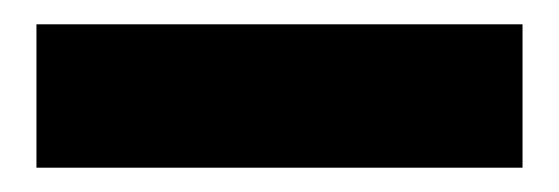

<svg xmlns="http://www.w3.org/2000/svg" viewBox="-20 -766 460 158"><path d="M410 -746V-628H10V-746Z"/></svg>

Font: MSTAGE
Style: Bold
Weight: 700
Designer: Ninad Kale (Devanagari), Jonny Pinhorn (Latin)
Foundry: Indian Type Foundry
Version: 4.004